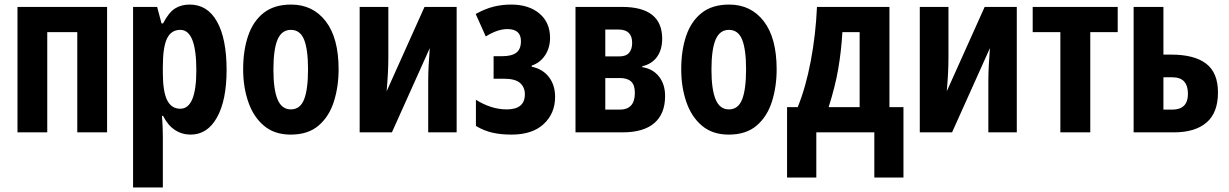

<svg xmlns="http://www.w3.org/2000/svg" viewBox="-20 -577 5357 837"><path d="M446.8 -546.9V0H316.9V-437H186V0H56.2V-546.9Z M807.1 -557.1Q884.3 -557.1 926 -482.9Q967.8 -408.7 967.8 -272Q967.8 -140.1 926 -65.2Q884.3 9.8 811 9.8Q773.4 9.8 742.7 -10.3Q711.9 -30.3 690.9 -71.8H686Q688.5 -40.5 689.2 -17.3Q689.9 5.9 689.9 21V240.2H560.1V-546.9H665L684.1 -475.1H690.9Q715.8 -522.9 742.9 -540Q770 -557.1 807.1 -557.1ZM766.1 -446.8Q726.1 -446.8 708 -408.9Q689.9 -371.1 689.9 -287.1V-259.8Q689.9 -178.2 708.5 -140.6Q727.1 -103 766.1 -103Q835.9 -103 835.9 -271Q835.9 -446.8 766.1 -446.8Z M1456.1 -274.9Q1456.1 -199.2 1435.5 -134.3Q1415 -69.3 1369.1 -29.8Q1323.2 9.8 1247.1 9.8Q1176.3 9.8 1130.4 -29.1Q1084.5 -67.9 1062.3 -132.8Q1040 -197.8 1040 -274.9Q1040 -357.4 1061.8 -421.1Q1083.5 -484.9 1129.6 -521Q1175.8 -557.1 1249 -557.1Q1343.8 -557.1 1399.9 -484.4Q1456.1 -411.6 1456.1 -274.9ZM1171.9 -272.9Q1171.9 -187.5 1189.9 -143.8Q1208 -100.1 1248 -100.1Q1288.6 -100.1 1305.7 -143.8Q1322.8 -187.5 1322.8 -274.9Q1322.8 -361.3 1305.7 -404.1Q1288.6 -446.8 1248 -446.8Q1208 -446.8 1189.9 -404.3Q1171.9 -361.8 1171.9 -272.9Z M1672.9 -546.9V-330.1Q1672.9 -293 1671.1 -259.3Q1669.4 -225.6 1665.5 -179.2L1830.6 -546.9H1970.7V0H1846.7V-220.2Q1846.7 -256.3 1848.6 -292.5Q1850.6 -328.6 1853.5 -367.2L1688.5 0H1547.9V-546.9Z M2208 -557.1Q2285.2 -557.1 2331.5 -518.1Q2377.9 -479 2377.9 -412.1Q2377.9 -368.7 2356.2 -335.9Q2334.5 -303.2 2297.9 -291V-286.1Q2345.7 -276.4 2372.8 -241.2Q2399.9 -206.1 2399.9 -154.8Q2399.9 -82.5 2350.3 -36.4Q2300.8 9.8 2210 9.8Q2163.6 9.8 2127 1.5Q2090.3 -6.8 2054.7 -27.8V-142.1Q2085.4 -122.6 2119.6 -111.3Q2153.8 -100.1 2189 -100.1Q2268.1 -100.1 2268.1 -166Q2268.1 -196.8 2247.1 -215.3Q2226.1 -233.9 2175.8 -233.9H2131.8V-332H2168.9Q2210.9 -332 2231 -347.4Q2251 -362.8 2251 -397.9Q2251 -450.2 2191.9 -450.2Q2148.4 -450.2 2097.7 -418L2053.7 -516.1Q2095.7 -539.1 2132.3 -548.1Q2168.9 -557.1 2208 -557.1Z M2866.7 -408.2Q2866.7 -360.4 2844.2 -329.1Q2821.8 -297.9 2779.8 -288.1V-284.2Q2825.7 -277.3 2852.5 -243.7Q2879.4 -210 2879.4 -158.2Q2879.4 -81.1 2832.5 -40.5Q2785.6 0 2693.8 0H2488.8V-546.9H2691.4Q2866.7 -546.9 2866.7 -408.2ZM2735.8 -390.1Q2735.8 -448.2 2676.8 -448.2H2618.7V-331.1H2679.7Q2709 -331.1 2722.4 -346.7Q2735.8 -362.3 2735.8 -390.1ZM2747.6 -171.9Q2747.6 -206.5 2731.2 -221.7Q2714.8 -236.8 2682.6 -236.8H2618.7V-99.1H2681.6Q2747.6 -99.1 2747.6 -171.9Z M3365.7 -274.9Q3365.7 -199.2 3345.2 -134.3Q3324.7 -69.3 3278.8 -29.8Q3232.9 9.8 3156.7 9.8Q3085.9 9.8 3040 -29.1Q2994.1 -67.9 2971.9 -132.8Q2949.7 -197.8 2949.7 -274.9Q2949.7 -357.4 2971.4 -421.1Q2993.2 -484.9 3039.3 -521Q3085.4 -557.1 3158.7 -557.1Q3253.4 -557.1 3309.6 -484.4Q3365.7 -411.6 3365.7 -274.9ZM3081.5 -272.9Q3081.5 -187.5 3099.6 -143.8Q3117.7 -100.1 3157.7 -100.1Q3198.2 -100.1 3215.3 -143.8Q3232.4 -187.5 3232.4 -274.9Q3232.4 -361.3 3215.3 -404.1Q3198.2 -446.8 3157.7 -446.8Q3117.7 -446.8 3099.6 -404.3Q3081.5 -361.8 3081.5 -272.9Z M3857.4 -546.9V-109.9H3918.5V196.8H3791.5V0H3538.6V196.8H3411.1V-109.9H3457.5Q3492.7 -196.3 3514.4 -310.8Q3536.1 -425.3 3541.5 -546.9ZM3727.5 -437H3652.3Q3647.5 -354.5 3634.3 -277.3Q3621.1 -200.2 3592.3 -109.9H3727.5Z M4114.7 -546.9V-330.1Q4114.7 -293 4113 -259.3Q4111.3 -225.6 4107.4 -179.2L4272.5 -546.9H4412.6V0H4288.6V-220.2Q4288.6 -256.3 4290.5 -292.5Q4292.5 -328.6 4295.4 -367.2L4130.4 0H3989.7V-546.9Z M4852.5 -437H4732.9V0H4602.5V-437H4481.9V-546.9H4852.5Z M5051.8 -338.9H5085.9Q5187 -338.9 5238.3 -299.3Q5289.6 -259.8 5289.6 -173.8Q5289.6 -85.4 5239.5 -42.7Q5189.5 0 5097.7 0H4921.9V-546.9H5051.8ZM5158.7 -168Q5158.7 -203.1 5142.1 -221.7Q5125.5 -240.2 5088.9 -240.2H5051.8V-99.1H5089.8Q5158.7 -99.1 5158.7 -168Z"/></svg>

Font: Open Sans Condensed
Style: Bold
Weight: 700
Width: 3
Designer: Monotype Design Team
Foundry: Monotype Imaging Inc.
Version: Version 3.003; ttfautohint (v1.8.4)